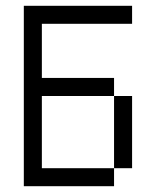

<svg xmlns="http://www.w3.org/2000/svg" viewBox="-20 -645 540 665"><path d="M437.5 -562.5V-625H62.5Q62.5 -625 62.5 0H375V-62.5H125Q125 -62.5 125 -312.5H375Q375 -312.5 375 -62.5H437.5Q437.5 -62.5 437.5 -312.5H375V-375H125V-562.5Z"/></svg>

Font: UnifontExMono
Style: Regular
Weight: 500
Version: Version 15.0.06